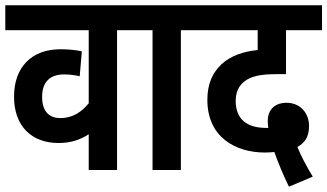

<svg xmlns="http://www.w3.org/2000/svg" viewBox="-20 -642 1236 725"><path d="M502 -528V-622H0V-528H315V-252C288 -219 254 -196 208 -196C171 -196 139 -216 139 -276C139 -333 169 -361 222 -361C244 -361 264 -358 281 -354L289 -448C269 -453 238 -456 208 -456C100 -456 33 -389 33 -277C33 -166 99 -102 201 -102C249 -102 284 -115 315 -135V0H422V-528Z M663 -528H743V-622H489V-528H556V0H663Z M1071 63 1161 25C1138 -13 1117 -52 1103 -87C1128 -101 1147 -122 1147 -166C1147 -213 1116 -254 1061 -254C1024 -254 991 -233 991 -185C991 -178 992 -168 993 -159C990 -159 987 -159 985 -159C908 -159 870 -196 870 -261C870 -294 882 -318 902 -334C928 -354 962 -362 1024 -362H1060V-528H1196V-622H730V-528H953V-453C899 -448 851 -431 817 -400C784 -369 763 -328 763 -265C763 -124 869 -66 981 -66C993 -66 1005 -67 1016 -68C1029 -31 1049 18 1071 63Z"/></svg>

Font: Noto Sans Devanagari UI Condensed SemiBold
Style: Regular
Weight: 600
Width: 3
Designer: Jelle Bosma - Monotype Design Team
Foundry: Monotype Imaging Inc.
Version: Version 2.003